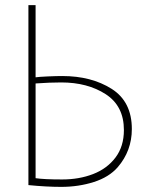

<svg xmlns="http://www.w3.org/2000/svg" viewBox="-20 -703 565 750"><path d="M119 -401Q133 -403 167 -404.5Q201 -406 223 -406Q337 -406 416 -356Q495 -306 495 -199Q495 -114 440 -50Q406 -11 346.5 8Q287 27 219 27Q161 27 91 20V-683H119ZM119 -7Q152 -2 223 -2Q289 -2 343.5 -23Q398 -44 431 -87.5Q464 -131 464 -195Q464 -289 393 -335Q322 -381 219 -381Q175 -381 119 -377Z"/></svg>

Font: LINE Seed Sans KR Thin
Style: Regular
Weight: 250
Designer: LINE BX Design & Sandoll Inc & Dalton Maag Ltd
Foundry: Sandoll Inc.
Version: Version 1.000